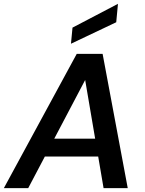

<svg xmlns="http://www.w3.org/2000/svg" viewBox="-40 -981 755 1001"><path d="M-20 0 360 -700H495L626 0H500L404 -564L107 0ZM111 -165 159 -258H526L540 -165ZM330 -753 338 -837 575 -961 566 -865Z"/></svg>

Font: DM Sans 20pt SemiBold
Style: Italic
Weight: 600
Italic angle: -10°
Version: Version 4.004;gftools[0.9.30]